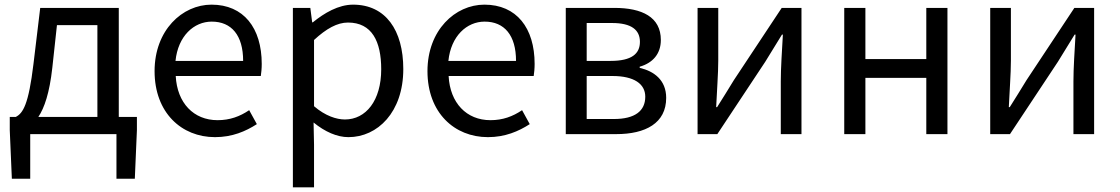

<svg xmlns="http://www.w3.org/2000/svg" viewBox="-20 -577 4819 826"><path d="M225 -469H399V-74H145C171 -113 193 -177 205 -285ZM491 -74V-543H153L124 -302C103 -127 79 -90 48 -74H22V-17L31 192H110V0H481V192H560L569 -17V-74Z M905 13C979 13 1037 -12 1085 -43L1052 -103C1012 -76 969 -60 916 -60C813 -60 742 -134 736 -250H1102C1104 -263 1106 -282 1106 -302C1106 -457 1028 -557 890 -557C764 -557 645 -447 645 -271C645 -92 761 13 905 13ZM735 -315C746 -422 814 -484 891 -484C976 -484 1026 -425 1026 -315Z M1240 229H1331V45L1329 -50C1378 -10 1430 13 1479 13C1604 13 1715 -94 1715 -280C1715 -447 1639 -557 1499 -557C1436 -557 1375 -521 1326 -481H1323L1315 -543H1240ZM1464 -63C1428 -63 1380 -78 1331 -120V-405C1384 -454 1431 -480 1477 -480C1580 -480 1620 -399 1620 -279C1620 -144 1554 -63 1464 -63Z M2079 13C2153 13 2211 -12 2259 -43L2226 -103C2186 -76 2143 -60 2090 -60C1987 -60 1916 -134 1910 -250H2276C2278 -263 2280 -282 2280 -302C2280 -457 2202 -557 2064 -557C1938 -557 1819 -447 1819 -271C1819 -92 1935 13 2079 13ZM1909 -315C1920 -422 1988 -484 2065 -484C2150 -484 2200 -425 2200 -315Z M2414 0H2631C2757 0 2846 -47 2846 -156C2846 -233 2793 -271 2732 -285V-290C2788 -306 2823 -345 2823 -405C2823 -504 2742 -543 2623 -543H2414ZM2504 -315V-478H2613C2697 -478 2733 -448 2733 -397C2733 -346 2698 -315 2607 -315ZM2504 -65V-250H2615C2708 -250 2756 -216 2756 -161C2756 -100 2712 -65 2621 -65Z M2981 0H3066L3272 -311C3292 -344 3323 -394 3344 -428H3348C3344 -357 3339 -284 3339 -227V0H3428V-543H3343L3137 -232C3117 -199 3086 -149 3065 -116H3061C3064 -186 3070 -259 3070 -316V-543H2981Z M3612 0H3703V-242H3965V0H4056V-543H3965V-323H3703V-543H3612Z M4240 0H4325L4531 -311C4551 -344 4582 -394 4603 -428H4607C4603 -357 4598 -284 4598 -227V0H4687V-543H4602L4396 -232C4376 -199 4345 -149 4324 -116H4320C4323 -186 4329 -259 4329 -316V-543H4240Z"/></svg>

Font: Noto Sans Mono CJK JP Regular
Style: Regular
Weight: 400
Designer: Ryoko NISHIZUKA (kana & ideographs); Paul D. Hunt (Latin, Greek & Cyrillic); Wenlong ZHANG (bopomofo); Sandoll Communica
Foundry: Adobe Systems Incorporated
Version: Version 1.004;PS 1.004;hotconv 1.0.82;makeotf.lib2.5.63406